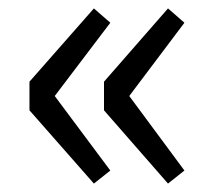

<svg xmlns="http://www.w3.org/2000/svg" viewBox="-20 -510 519 456"><path d="M203 -74 242 -105 110 -282 242 -456 203 -490 50 -316V-248ZM379 -74 418 -105 287 -282 418 -456 379 -490 227 -316V-248Z"/></svg>

Font: Source Han Sans CN Regular
Style: Regular
Weight: 400
Designer: Ryoko NISHIZUKA (kana & ideographs); Paul D. Hunt (Latin, Greek & Cyrillic); Wenlong ZHANG (bopomofo); Sandoll Communica
Foundry: Adobe Systems Incorporated
Version: Version 1.004;PS 1.004;hotconv 1.0.82;makeotf.lib2.5.63406